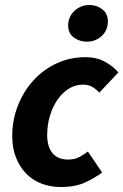

<svg xmlns="http://www.w3.org/2000/svg" viewBox="-20 -737 494 769"><path d="M29 -192Q29 -256 51.5 -313.5Q74 -371 113.5 -414.5Q153 -458 206.5 -483Q260 -508 321 -508Q368 -508 401.5 -489Q435 -470 454 -447L378 -366Q363 -382 348 -390Q333 -398 312 -398Q282 -398 256 -382Q230 -366 210.5 -338Q191 -310 180 -273.5Q169 -237 169 -195Q169 -150 190 -124Q211 -98 253 -98Q279 -98 297.5 -108Q316 -118 332 -130L389 -46Q361 -25 321.5 -6.5Q282 12 223 12Q182 12 146.5 -1.5Q111 -15 85 -41.5Q59 -68 44 -106Q29 -144 29 -192ZM327 -570Q299 -570 276 -586.5Q253 -603 253 -636Q253 -652 259.5 -667Q266 -682 277.5 -693Q289 -704 304.5 -710.5Q320 -717 338 -717Q367 -717 389.5 -700Q412 -683 412 -651Q412 -616 387.5 -593Q363 -570 327 -570Z"/></svg>

Font: mr_Source Sans Pro
Style: Bold Italic
Weight: 700
Italic angle: -11°
Designer: Paul D. Hunt
Foundry: Adobe Systems Incorporated
Version: Version 1.036;July 10, 2024;FontCreator 11.5.0.2430 64-bit